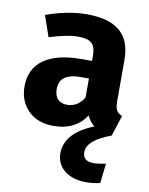

<svg xmlns="http://www.w3.org/2000/svg" viewBox="-89 -613 726 937"><g transform="rotate(10 274.0 -144.0)"><path d="M520 -89C495 -98 484 -114 484 -154V-360C484 -485 416 -548 264 -548C204 -548 131 -534 64 -509L100 -405C152 -422 204 -433 239 -433C306 -433 329 -414 329 -351V-328H275C114 -328 26 -265 26 -149C26 -100 42 -60 73 -29C104 2 146 17 199 17C271 17 324 -10 359 -63C369 -42 381 -26 396 -15C302 22 255 75 255 143C255 214 315 260 402 260C425 260 449 257 472 252L483 154C458 159 438 162 422 162C387 162 369 147 369 116C369 77 408 43 487 14ZM245 -96C206 -96 183 -120 183 -163C183 -216 218 -241 290 -241H329V-147C309 -113 281 -96 245 -96Z"/></g></svg>

Font: Fira Sans
Style: Bold
Weight: 700
Designer: Carrois Corporate & Edenspiekermann AG
Foundry: Carrois Corporate GbR & Edenspiekermann AG
Version: Version 4.203